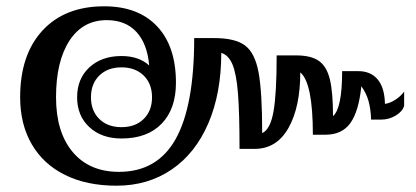

<svg xmlns="http://www.w3.org/2000/svg" viewBox="-20 -597 1323 610"><path d="M44 -288Q44 -423 115 -500Q186 -577 311 -577Q419 -577 479 -513.5Q539 -450 539 -334Q539 -251 493.5 -204Q448 -157 366 -157Q303 -157 264 -193Q225 -229 225 -288Q225 -347 264 -383Q303 -419 366 -419Q421 -419 454 -389Q448 -458 413.5 -495.5Q379 -533 319 -533Q243 -533 200.5 -467.5Q158 -402 158 -288Q158 -177 211 -114Q264 -51 358 -51Q480 -51 538.5 -156Q597 -261 597 -476H661Q727 -476 758.5 -452.5Q790 -429 801.5 -367Q813 -305 813 -174Q839 -186 849 -243Q859 -300 859 -421H921Q968 -421 993 -403.5Q1018 -386 1028 -345Q1038 -304 1038 -228Q1067 -253 1067 -371H1118Q1158 -371 1180 -344.5Q1202 -318 1203 -267Q1219 -269 1236 -280Q1253 -291 1264 -306V-261Q1259 -243 1237.5 -230Q1216 -217 1191 -217H1159Q1158 -250 1151 -275.5Q1144 -301 1128 -323Q1120 -244 1093.5 -206.5Q1067 -169 1014 -169H974Q974 -334 934 -367Q934 -257 896.5 -190.5Q859 -124 789 -124H741Q741 -239 736 -301Q731 -363 718.5 -392.5Q706 -422 683 -429Q683 -301 642 -205.5Q601 -110 525.5 -58.5Q450 -7 350 -7Q256 -7 187 -41Q118 -75 81 -138.5Q44 -202 44 -288ZM463 -288Q463 -331 436.5 -357Q410 -383 366 -383Q322 -383 295.5 -357Q269 -331 269 -288Q269 -245 295.5 -219Q322 -193 366 -193Q410 -193 436.5 -219Q463 -245 463 -288Z"/></svg>

Font: Fahkwang SemiBold
Style: Regular
Weight: 600
Designer: Suppakit Chalermlarp | Katatrad Co.,Ltd.
Foundry: Cadson Demak Co.,Ltd.
Version: Version 1.000; ttfautohint (v1.6)